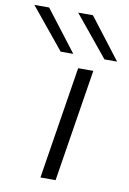

<svg xmlns="http://www.w3.org/2000/svg" viewBox="-190 -844 604 898"><g transform="rotate(10 112.5 -395.0)"><path d="M139 0H67L152 -534H224ZM58 -596 -101 -790H-31L118 -596ZM266 -596 107 -790H177L326 -596Z"/></g></svg>

Font: Georama ExtraExtended Light
Style: Italic
Weight: 300
Width: 8
Italic angle: -9°
Designer: Jean-Baptiste Levee
Foundry: Production Type
Version: Version 1.000